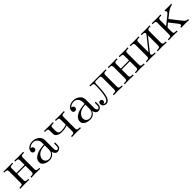

<svg xmlns="http://www.w3.org/2000/svg" viewBox="438 -1929 3427 3427"><g transform="rotate(-45 2151.0 -216.0)"><path d="M25 0V-23H33Q77 -23 90 -31.5Q103 -40 103 -69V-362Q102 -391 89 -399.5Q76 -408 32 -408H25V-430Q62 -428 136 -428Q212 -428 250 -430V-408H247Q202 -408 187.5 -400Q173 -392 173 -362V-248H380V-362Q380 -392 366 -400Q352 -408 307 -408H303V-430Q340 -428 413 -428Q490 -428 528 -430V-408H521Q476 -408 463.5 -399.5Q451 -391 450 -362V-69Q451 -40 463.5 -31.5Q476 -23 520 -23H528V0Q470 -3 412 -3H408Q361 -3 303 0V-23H308Q353 -23 367 -31.5Q381 -40 381 -71Q381 -74 380.5 -80Q380 -86 380 -89V-226H173V-71Q173 -40 186.5 -31.5Q200 -23 245 -23H250V0Q192 -3 134 -3H130Q83 -3 25 0Z M597 -95Q597 -180 697 -225Q757 -254 881 -261V-298Q881 -360 848.5 -393Q816 -426 775 -426Q702 -426 667 -380Q697 -379 707.5 -364Q718 -349 718 -334Q718 -314 705.5 -301Q693 -288 672 -288Q652 -288 639 -300.5Q626 -313 626 -335Q626 -384 670 -416Q714 -448 777 -448Q859 -448 914 -393Q931 -376 939.5 -354Q948 -332 949 -317.5Q950 -303 950 -275V-75Q950 -69 952 -59.5Q954 -50 963 -37.5Q972 -25 987 -25Q1023 -25 1023 -89V-145H1048V-89Q1048 -36 1020 -15Q992 6 966 6Q933 6 912 -18.5Q891 -43 888 -76Q873 -38 838.5 -13.5Q804 11 757 11Q721 11 687 2Q653 -7 625 -32Q597 -57 597 -95ZM674 -96Q674 -59 700.5 -35Q727 -11 764 -11Q806 -11 843.5 -43.5Q881 -76 881 -140V-240Q770 -236 722 -192Q674 -148 674 -96Z M1052 -408V-430Q1089 -428 1163 -428Q1239 -428 1277 -430V-408H1273Q1225 -408 1212.5 -399.5Q1200 -391 1200 -359V-290Q1200 -212 1266 -212H1282Q1356 -214 1407 -236V-360Q1407 -391 1394 -399.5Q1381 -408 1333 -408H1330V-430Q1367 -428 1440 -428Q1517 -428 1555 -430V-408H1548Q1503 -408 1490.5 -399.5Q1478 -391 1477 -362V-69Q1478 -40 1490.5 -31.5Q1503 -23 1547 -23H1555V0Q1497 -3 1439 -3H1435Q1388 -3 1330 0V-23H1333Q1382 -23 1394.5 -32Q1407 -41 1407 -73V-215Q1354 -190 1265 -190Q1213 -190 1175 -210Q1137 -230 1131 -270Q1130 -275 1130 -300V-360Q1130 -392 1115.5 -400Q1101 -408 1052 -408Z M1624 -95Q1624 -180 1724 -225Q1784 -254 1908 -261V-298Q1908 -360 1875.5 -393Q1843 -426 1802 -426Q1729 -426 1694 -380Q1724 -379 1734.5 -364Q1745 -349 1745 -334Q1745 -314 1732.5 -301Q1720 -288 1699 -288Q1679 -288 1666 -300.5Q1653 -313 1653 -335Q1653 -384 1697 -416Q1741 -448 1804 -448Q1886 -448 1941 -393Q1958 -376 1966.5 -354Q1975 -332 1976 -317.5Q1977 -303 1977 -275V-75Q1977 -69 1979 -59.5Q1981 -50 1990 -37.5Q1999 -25 2014 -25Q2050 -25 2050 -89V-145H2075V-89Q2075 -36 2047 -15Q2019 6 1993 6Q1960 6 1939 -18.5Q1918 -43 1915 -76Q1900 -38 1865.5 -13.5Q1831 11 1784 11Q1748 11 1714 2Q1680 -7 1652 -32Q1624 -57 1624 -95ZM1701 -96Q1701 -59 1727.5 -35Q1754 -11 1791 -11Q1833 -11 1870.5 -43.5Q1908 -76 1908 -140V-240Q1797 -236 1749 -192Q1701 -148 1701 -96Z M2101 -63Q2101 -82 2113 -94.5Q2125 -107 2144 -107Q2157 -107 2171 -97Q2185 -87 2185 -65Q2185 -29 2143 -23Q2163 -9 2182 -9Q2227 -9 2250.5 -77Q2274 -145 2280 -305Q2281 -323 2281 -365Q2281 -392 2265 -400Q2249 -408 2204 -408H2200V-430H2611V-408H2604Q2560 -408 2547 -399.5Q2534 -391 2533 -362V-69Q2534 -40 2546.5 -31.5Q2559 -23 2603 -23H2611V0Q2552 -3 2495 -3H2491Q2444 -3 2386 0V-23H2393Q2438 -23 2450.5 -31.5Q2463 -40 2463 -70V-350Q2463 -388 2457 -398Q2451 -408 2425 -408H2351Q2339 -408 2332 -407.5Q2325 -407 2319.5 -402.5Q2314 -398 2311.5 -395.5Q2309 -393 2307.5 -382.5Q2306 -372 2306 -365Q2306 -358 2305.5 -340Q2305 -322 2305 -309Q2298 -126 2269.5 -55Q2241 16 2183 16Q2147 16 2124 -5.5Q2101 -27 2101 -63Z M2662 0V-23H2670Q2714 -23 2727 -31.5Q2740 -40 2740 -69V-362Q2739 -391 2726 -399.5Q2713 -408 2669 -408H2662V-430Q2699 -428 2773 -428Q2849 -428 2887 -430V-408H2884Q2839 -408 2824.5 -400Q2810 -392 2810 -362V-248H3017V-362Q3017 -392 3003 -400Q2989 -408 2944 -408H2940V-430Q2977 -428 3050 -428Q3127 -428 3165 -430V-408H3158Q3113 -408 3100.5 -399.5Q3088 -391 3087 -362V-69Q3088 -40 3100.5 -31.5Q3113 -23 3157 -23H3165V0Q3107 -3 3049 -3H3045Q2998 -3 2940 0V-23H2945Q2990 -23 3004 -31.5Q3018 -40 3018 -71Q3018 -74 3017.5 -80Q3017 -86 3017 -89V-226H2810V-71Q2810 -40 2823.5 -31.5Q2837 -23 2882 -23H2887V0Q2829 -3 2771 -3H2767Q2720 -3 2662 0Z M3217 0V-23H3225Q3269 -23 3282 -31.5Q3295 -40 3295 -69V-362Q3294 -391 3281 -399.5Q3268 -408 3224 -408H3217V-430Q3254 -428 3328 -428Q3404 -428 3442 -430V-408H3437Q3394 -408 3380 -400.5Q3366 -393 3365 -365V-105Q3372 -114 3556 -344Q3572 -365 3572 -374Q3572 -389 3561.5 -397Q3551 -405 3540.5 -406Q3530 -407 3509 -408H3495V-430Q3532 -428 3605 -428Q3682 -428 3720 -430V-408H3713Q3668 -408 3655.5 -399.5Q3643 -391 3642 -362V-69Q3643 -40 3655.5 -31.5Q3668 -23 3712 -23H3720V0Q3662 -3 3604 -3H3600Q3553 -3 3495 0V-23H3499Q3543 -23 3557 -31Q3571 -39 3572 -67V-326Q3554 -301 3381 -86Q3365 -65 3365 -57Q3365 -51 3366 -46.5Q3367 -42 3370 -38.5Q3373 -35 3375.5 -32.5Q3378 -30 3383 -28.5Q3388 -27 3391 -26Q3394 -25 3400.5 -24.5Q3407 -24 3409.5 -23.5Q3412 -23 3419.5 -23Q3427 -23 3428 -23H3442V0Q3384 -3 3326 -3H3322Q3275 -3 3217 0Z M3772 0V-23H3780Q3824 -23 3837 -31.5Q3850 -40 3850 -69V-362Q3849 -391 3836 -399.5Q3823 -408 3779 -408H3772V-430Q3810 -428 3887 -428Q3959 -428 3995 -430V-408H3990Q3944 -408 3930.5 -399.5Q3917 -391 3917 -359V-212Q4085 -344 4097 -358Q4112 -377 4112 -389Q4112 -401 4095 -408V-430L4219 -428L4262 -430V-408Q4234 -406 4203 -391.5Q4172 -377 4151.5 -362Q4131 -347 4093 -317Q4055 -287 4037 -274Q4066 -236 4112 -177Q4177 -93 4199.5 -67Q4222 -41 4238.5 -32Q4255 -23 4285 -23V0Q4241 -3 4195 -3Q4142 -3 4088 0V-23Q4122 -25 4122 -46Q4122 -60 4107.5 -81Q4093 -102 4055 -148.5Q4017 -195 3988 -235Q3924 -185 3920 -179Q3918 -174 3917 -163V-94Q3917 -44 3927 -33.5Q3937 -23 3990 -23H3995V0Q3938 -3 3881 -3Q3826 -3 3772 0Z"/></g></svg>

Font: CMU Serif
Style: Roman
Weight: 500
Version: Version 0.7.0